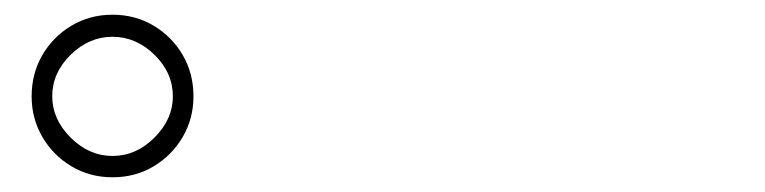

<svg xmlns="http://www.w3.org/2000/svg" viewBox="-20 -838 1040 261"><path d="M23 -707Q23 -738 37.5 -763Q52 -788 77 -803Q102 -818 133 -818Q164 -818 189 -803Q214 -788 228.5 -763Q243 -738 243 -707Q243 -677 228.5 -652Q214 -627 189 -612Q164 -597 133 -597Q102 -597 77 -612Q52 -627 37.5 -652Q23 -677 23 -707ZM51 -707Q51 -676 76 -651Q101 -626 133 -626Q165 -626 190 -651Q215 -676 215 -707Q215 -739 190 -763.5Q165 -788 133 -788Q101 -788 76 -763.5Q51 -739 51 -707Z"/></svg>

Font: Noto Sans TC
Style: Regular
Weight: 100
Designer: Ryoko NISHIZUKA 西塚涼子 (kana, bopomofo & ideographs); Paul D. Hunt (Latin, Greek & Cyrillic); Sandoll Communications 산돌커뮤니
Foundry: Adobe
Version: Version 2.004;hotconv 1.0.118;makeotfexe 2.5.65603